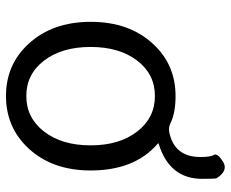

<svg xmlns="http://www.w3.org/2000/svg" viewBox="-85 -674 772 642"><g transform="rotate(90 301.0 -353.0)"><path d="M128 -61Q53 -141 53 -270.5Q53 -400 128 -480Q197 -554 301 -554Q358 -554 392 -537Q406 -530 422 -533Q505 -550 505 -637Q505 -671 498 -682.5Q491 -694 521 -713Q551 -731 576 -691Q578 -688 578 -643Q578 -534 462 -498Q457 -497 461 -494Q550 -417 550 -270Q550 -141 475 -61Q405 13 301 13Q197 13 128 -61ZM182.5 -114.5Q228 -55 301 -55Q374 -55 420 -114.5Q466 -174 466 -270Q466 -366 420 -425.5Q374 -485 301 -485Q228 -485 182.5 -425.5Q137 -366 137 -270Q137 -174 182.5 -114.5Z"/></g></svg>

Font: Resource Han Rounded JP Normal
Style: Regular
Weight: 350
Designer: Cyano Hao (round all glyphs); Ryoko NISHIZUKA 西塚涼子 (kana, bopomofo & ideographs); Paul D. Hunt (Latin, Greek & Cyrillic)
Foundry: Cyano Hao
Version: 0.990